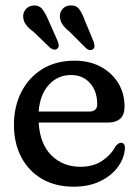

<svg xmlns="http://www.w3.org/2000/svg" viewBox="-20 -692 522 723"><path d="M449 -290.5Q449 -230.5 385.5 -230.5H125.5Q130.5 -149.5 173.8 -106.8Q217 -64 283 -64Q332 -64 365.2 -86.8Q398.5 -109.5 414 -139.5Q425.5 -154.5 435.5 -154.5Q451 -154 450.5 -133.5Q448 -96 423.8 -63Q399.5 -30 357 -9.5Q314.5 11 257.5 11Q188.5 11 138 -18.5Q87.5 -48 60 -100.5Q32.5 -153 32.5 -222Q32.5 -290.5 60.2 -345.2Q88 -400 139.2 -431.8Q190.5 -463.5 261 -463.5Q316.5 -463.5 358.8 -441Q401 -418.5 425 -379.5Q449 -340.5 449 -290.5ZM247.5 -409.5Q197.5 -409.5 164 -372.8Q130.5 -336 125.5 -272H316.5Q346 -272 346 -299.5Q346 -349 318.8 -379.2Q291.5 -409.5 247.5 -409.5ZM300 -613.5 333 -534Q335.5 -525.5 335.8 -518.5Q336 -511.5 330.5 -507Q318.5 -498 304 -510.5L242 -572.5Q225 -586 216 -599Q207 -612 205.5 -628Q204.5 -645 215.2 -657.8Q226 -670.5 244 -671.5Q267 -673 278.8 -656.8Q290.5 -640.5 300 -613.5ZM162.5 -615.5 197.5 -536.5Q200.5 -528.5 201 -521.2Q201.5 -514 196 -509Q185.5 -500 169.5 -511.5L106.5 -572Q89 -584.5 79.2 -597Q69.5 -609.5 67.5 -625.5Q65.5 -642.5 75.8 -655.8Q86 -669 103.5 -671Q126.5 -673.5 139 -657.8Q151.5 -642 162.5 -615.5Z"/></svg>

Font: Fraunces 72pt S100
Style: Regular
Weight: 400
Version: Version 1.000; ttfautohint (v1.8.3)